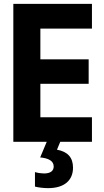

<svg xmlns="http://www.w3.org/2000/svg" viewBox="-20 -734 540 994"><path d="M49 0H222L188 81C231 85 258 99 258 128C258 150 242 164 208 164C196 164 178 162 161 157V232C180 237 207 240 229 240C314 240 358 199 358 134C358 82 331 51 275 41L292 0H456V-127H189V-300H439V-427H189V-586H456V-714H49Z"/></svg>

Font: Noto Sans Mono ExtraCondensed ExtraBold
Style: Regular
Weight: 800
Width: 2
Designer: Monotype Design Team
Foundry: Monotype Imaging Inc.
Version: Version 2.014